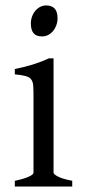

<svg xmlns="http://www.w3.org/2000/svg" viewBox="-20 -682 311 702"><path d="M34.2 0V-21Q67.4 -27.8 85 -35.9Q102.5 -43.9 102.5 -50.8V-327.1Q102.5 -352.1 101.6 -367.4Q100.6 -382.8 94.2 -391.4Q87.9 -399.9 74 -403.8Q60.1 -407.7 34.2 -410.2V-429.7Q49.3 -432.6 66.2 -436.8Q83 -440.9 99.6 -446Q116.2 -451.2 131.3 -457Q146.5 -462.9 159.2 -468.8H175.8V-50.8Q175.8 -44.9 192.1 -36.4Q208.5 -27.8 244.1 -21V0ZM190.4 -615.7Q190.4 -602.1 186 -589.8Q181.6 -577.6 174.1 -568.6Q166.5 -559.6 156.2 -554.2Q146 -548.8 133.8 -548.8Q111.8 -548.8 102.3 -561Q92.8 -573.2 92.8 -595.7Q92.8 -609.4 97.2 -621.6Q101.6 -633.8 109.4 -642.8Q117.2 -651.9 127.2 -657Q137.2 -662.1 148.9 -662.1Q190.4 -662.1 190.4 -615.7Z"/></svg>

Font: Gentium Plus Cyr
Style: Regular
Weight: 400
Designer: J. Victor Gaultney, Annie Olsen, Iska Routamaa, Becca Hirsbrunner
Foundry: SIL International
Version: Version 5.000